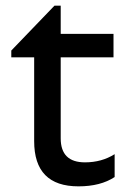

<svg xmlns="http://www.w3.org/2000/svg" viewBox="-20 -650 458 680"><path d="M386 -23Q336 10 258 10Q101 10 101 -150V-447H20V-471L173 -630H195V-530H382V-447H195V-160Q195 -75 281 -75Q340 -75 386 -104Z"/></svg>

Font: Roundo Medium
Style: Regular
Weight: 500
Designer: Namrata Goyal (Gurmukhi), Shiva Nallaperumal (Latin)
Foundry: Indian Type Foundry
Version: Version 1.000;PS 1.0;hotconv 1.0.88;makeotf.lib2.5.647800